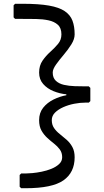

<svg xmlns="http://www.w3.org/2000/svg" viewBox="-20 -788 552 1016"><path d="M116 208H92L84 200V138L92 130H116Q128 130 151 128Q174 126 201 120.5Q228 115 252.5 105Q277 95 293 80Q309 65 309 44Q309 20 296.5 3Q284 -14 266 -28Q248 -42 230 -58.5Q212 -75 199.5 -97Q187 -119 187 -152Q187 -191 208.5 -218Q230 -245 263.5 -261.5Q297 -278 331 -284V-289Q297 -292 263.5 -305.5Q230 -319 208.5 -343.5Q187 -368 187 -404Q187 -441 205 -467Q223 -493 246 -513.5Q269 -534 287 -555.5Q305 -577 305 -606Q305 -640 286 -657Q267 -674 236.5 -680.5Q206 -687 170 -687.5Q134 -688 100 -688H60L52 -696V-760L60 -768H100Q185 -768 239 -758.5Q293 -749 322.5 -729Q352 -709 363.5 -678.5Q375 -648 375 -606Q375 -581 357.5 -553Q340 -525 317 -498Q294 -471 276.5 -446.5Q259 -422 259 -404Q259 -376 275.5 -360.5Q292 -345 318.5 -339Q345 -333 376 -332Q407 -331 435 -331H450L458 -323V-253L450 -245H432Q404 -245 373 -239Q342 -233 315 -221Q288 -209 271 -192Q254 -175 254 -152Q254 -128 266 -110.5Q278 -93 296.5 -78.5Q315 -64 333 -48Q351 -32 363 -10Q375 12 375 44Q375 125 315.5 166.5Q256 208 116 208Z"/></svg>

Font: Hasubi Mono
Style: Regular
Weight: 400
Designer: Eli Heuer
Foundry: Eli Heuer
Version: Version 1.000